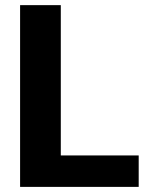

<svg xmlns="http://www.w3.org/2000/svg" viewBox="-20 -731 582 751"><path d="M522.5 -123V0H58.6V-710.9H217.8V-123Z"/></svg>

Font: Vazirmatn RD FD ExtraBold
Style: Regular
Weight: 800
Designer: Saber Rastikerdar
Foundry: Saber Rastikerdar
Version: Version 33.003